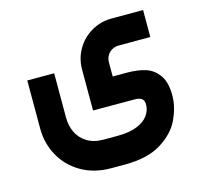

<svg xmlns="http://www.w3.org/2000/svg" viewBox="-97 -522 926 875"><g transform="rotate(-15 365.5 -84.5)"><path d="M508.5 -157.2H437.9V-223Q437.9 -241.2 446.1 -255.6Q454.3 -270 469 -278.3Q483.6 -286.5 501.4 -286.5H650V-413.7H501.4Q449.1 -413.7 405.4 -388.1Q361.8 -362.6 336.5 -319Q311.2 -275.3 311.2 -223V-30.8L506.5 -30.4Q530.6 -30.6 541.6 -21.7Q552.6 -12.8 551.6 9.9Q550.4 34.4 534.4 57.1Q518.4 79.8 482.1 94.9Q445.9 110 388 110H323.2Q277.7 110 246.1 90.7Q214.6 71.4 199.3 39.4Q184 7.5 184 -30.3V-240.4H57.2V-13.5Q57.2 56.1 89.6 115.2Q122 174.4 182.6 209.7Q243.1 244.9 323.2 244.9H388Q496.1 244.9 560.5 204.4Q624.9 163.9 650.8 108.8Q676.6 53.8 677.9 2.7Q679.5 -62 655.7 -97.2Q631.9 -132.4 594.9 -144.7Q557.8 -157 508.5 -157.2Z"/></g></svg>

Font: Arad-VF Thin Dots1
Style: Regular
Weight: 100
Designer: Mohammad Darvishi
Version: Version 1.000;August 30, 2024;FontCreator 15.0.0.2992 64-bit